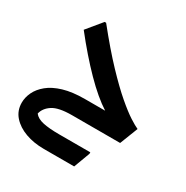

<svg xmlns="http://www.w3.org/2000/svg" viewBox="-186 -727 1097 1135"><g transform="rotate(30 362.0 -159.0)"><path d="M313 0Q222 0 181.5 26.5Q141 53 132 93Q151 118 193.5 127Q236 136 302 136H516V146L475 256H268Q199 256 142.5 235.5Q86 215 52 176.5Q18 138 18 84Q18 48 35 12Q52 -24 89 -54.5Q126 -85 186 -103Q246 -121 332 -121H469Q395 -168 305.5 -259Q216 -350 120 -472L204 -574H214Q315 -448 394 -365Q473 -282 531.5 -232Q590 -182 629 -157Q668 -132 689 -123L641 0Z"/></g></svg>

Font: Kufam SemiBold
Style: Regular
Weight: 600
Designer: Wael Morcos, Artur Schmal
Foundry: Original Type
Version: Version 1.300; ttfautohint (v1.8.3)